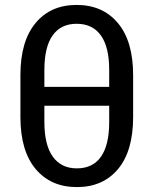

<svg xmlns="http://www.w3.org/2000/svg" viewBox="-20 -741 607 771"><path d="M288.6 10.3Q184.1 10.3 123 -62.5Q62 -135.3 62 -271V-439.5Q62 -575.2 122.6 -648.2Q183.1 -721.2 287.6 -721.2Q392.6 -721.2 453.6 -648.2Q514.6 -575.2 514.6 -439.5V-271Q514.6 -134.8 454.1 -62.3Q393.6 10.3 288.6 10.3ZM288.6 -64.9Q352.5 -64.9 385.5 -111.8Q418.5 -158.7 418.5 -251.5V-316.4H158.2V-251.5Q158.2 -159.2 191.9 -112.1Q225.6 -64.9 288.6 -64.9ZM158.2 -392.1H418.5V-460Q418.5 -552.2 385 -598.9Q351.6 -645.5 287.6 -645.5Q224.6 -645.5 191.4 -598.9Q158.2 -552.2 158.2 -460Z"/></svg>

Font: Roboto Slab LO
Style: Regular
Weight: 400
Designer: Google
Version: Version 2.000